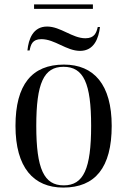

<svg xmlns="http://www.w3.org/2000/svg" viewBox="-20 -838 575 868"><path d="M134 -798H400V-818H134ZM104 -610H114C119 -636 126 -661 167 -661C228 -661 280 -608 342 -608C406 -608 426 -666 432 -716H422C416 -691 408 -665 366 -665C307 -665 254 -718 193 -718C129 -718 109 -661 104 -610ZM266 10C410 10 485 -80 485 -269C485 -455 405 -546 269 -546C124 -546 50 -455 50 -269C50 -80 132 10 266 10ZM268 0C179 0 144 -74 144 -269C144 -462 178 -536 267 -536C358 -536 392 -462 392 -269C392 -75 358 0 268 0Z"/></svg>

Font: Noto Serif Display SemiCondensed
Style: Regular
Weight: 400
Width: 4
Designer: Monotype Design Team
Foundry: Monotype Imaging Inc.
Version: Version 2.009